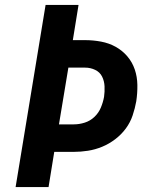

<svg xmlns="http://www.w3.org/2000/svg" viewBox="-20 -755 640 775"><path d="M43 0 164 -735H297L274 -593H323Q356 -593 388 -587Q420 -581 447 -566Q474 -551 494 -527.5Q514 -504 524 -474.5Q534 -445 534.5 -412Q535 -379 530 -346Q525 -318 515.5 -289.5Q506 -261 488 -236.5Q470 -212 445 -193Q420 -174 392 -162.5Q364 -151 335 -146.5Q306 -142 278 -142H199L176 0ZM218 -253H278Q300 -253 322 -260Q344 -267 361 -283Q378 -299 387 -320.5Q396 -342 400 -364Q403 -385 402 -406.5Q401 -428 392 -446Q383 -464 364 -473Q345 -482 324 -482H256Z"/></svg>

Font: Iosevka Extrabold Extended
Style: Italic
Weight: 800
Width: 7
Italic angle: -9°
Monospace: yes
Designer: Belleve Invis
Foundry: Belleve Invis
Version: Version 32.5.0; ttfautohint (v1.8.4)